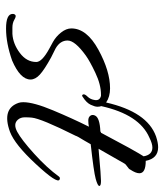

<svg xmlns="http://www.w3.org/2000/svg" viewBox="26 -542 543 635"><g transform="rotate(90 297.5 -224.5)"><path d="M512 -435Q553 -435 553 -414Q553 -402 541 -384Q539 -379 531 -374Q523 -369 520 -363L472 -279L485 -280Q562 -287 578.5 -287Q595 -287 595 -281.5Q595 -276 571.5 -269.5Q548 -263 457 -253Q452 -244 445 -232Q430 -208 429 -203Q372 -89 369 -58Q368 -49 368 -35Q368 -21 376 -12Q390 4 416 -10Q442 -24 488.5 -66Q535 -108 564 -148Q568 -153 574 -150Q589 -143 522 -71Q458 -2 416 14Q339 42 320 -15Q318 -21 318 -30Q318 -64 345 -128.5Q372 -193 399 -247Q389 -245 378.5 -245Q368 -245 363 -251.5Q358 -258 362 -267Q369 -283 415 -285Q416 -287 419 -287L469 -380Q492 -421 497 -428Q492 -457 468 -457Q455 -457 435 -447Q359 -414 331 -288Q333 -283 333 -275Q333 -267 326.5 -253Q320 -239 301 -227Q295 -222 292.5 -227.5Q290 -233 299.5 -242.5Q309 -252 311 -267.5Q313 -283 297 -287Q295 -287 293 -287Q260 -287 221 -268.5Q182 -250 164 -237Q114 -201 114 -176.5Q114 -152 140 -137Q149 -132 170 -122Q210 -100 226.5 -85Q243 -70 243 -54Q243 -20 180 7Q123 27 74.5 27Q26 27 26 5Q26 -1 30 -4Q34 -7 45 -0.5Q56 6 71.5 6Q87 6 92 6Q125 4 155 -18.5Q185 -41 185 -73Q185 -92 141 -116L119 -128Q101 -138 87.5 -155Q74 -172 74 -189Q74 -240 144.5 -278.5Q215 -317 272 -317Q300 -317 319 -304Q350 -440 431 -469Q452 -476 467 -476Q504 -476 512 -435Z"/></g></svg>

Font: Allura
Style: Regular
Weight: 400
Designer: Robert E. Leuschke
Foundry: Robert E. Leuschke
Version: Version 1.004